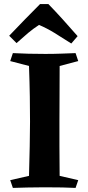

<svg xmlns="http://www.w3.org/2000/svg" viewBox="-20 -920 433 940"><path d="M350 -660 363 -621 272 -597Q272 -512 271.5 -447Q271 -382 271 -324.5Q271 -267 271 -204Q271 -141 272 -59L363 -38L350 0Q296 -3 198 -3Q152 -3 113 -2Q74 -1 43 0L30 -38L122 -59Q124 -140 125.5 -203Q127 -266 127 -323.5Q127 -381 126 -446.5Q125 -512 122 -597L30 -621L43 -660Q82 -658 119 -657Q156 -656 202 -656Q243 -656 283 -657.5Q323 -659 350 -660ZM217 -900Q251 -865 285 -827.5Q319 -790 360 -743L329 -707Q284 -736 246.5 -759Q209 -782 171 -798Q142 -779 117.5 -758.5Q93 -738 61 -709L25 -745Q60 -782 101.5 -824.5Q143 -867 176 -900Z"/></svg>

Font: Ruwudu
Style: Bold
Weight: 700
Designer: Becca Hirsbrunner Spalinger
Foundry: SIL International
Version: Version 3.000